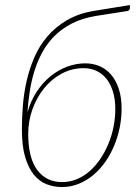

<svg xmlns="http://www.w3.org/2000/svg" viewBox="-20 -750 566 776"><path d="M318 -474.5Q270.5 -474.5 229.5 -452.5Q188.5 -430.5 158.5 -393.5Q128.5 -356.5 111.2 -308.5Q94 -260.5 94 -208.5Q94 -112 130.5 -63Q167 -14 231 -14Q262.5 -14 291 -26Q319.5 -38 343.2 -59Q367 -80 386 -108.5Q405 -137 418.5 -169.8Q432 -202.5 439 -238Q446 -273.5 446 -309Q446 -349 436.5 -379.8Q427 -410.5 410.2 -431.5Q393.5 -452.5 370 -463.5Q346.5 -474.5 318 -474.5ZM505 -729.5V-718.5Q505 -708.5 495 -705.5L367.5 -685.5Q312 -676.5 270.5 -655Q229 -633.5 199.2 -603.5Q169.5 -573.5 149.8 -536.5Q130 -499.5 118 -459.2Q106 -419 99.8 -377.2Q93.5 -335.5 91 -296.5Q104.5 -343 128.5 -379.5Q152.5 -416 183.8 -441.5Q215 -467 251.2 -480.5Q287.5 -494 325 -494Q355.5 -494 382.2 -482.8Q409 -471.5 428.8 -448.5Q448.5 -425.5 460 -391.2Q471.5 -357 471.5 -310.5Q471.5 -272.5 463.8 -234.2Q456 -196 441.2 -160.8Q426.5 -125.5 405.2 -95.2Q384 -65 357 -42.5Q330 -20 298 -7Q266 6 229.5 6Q198 6 168.8 -5.2Q139.5 -16.5 117.2 -43.5Q95 -70.5 81.8 -115Q68.5 -159.5 68.5 -226.5Q68.5 -270.5 72.2 -320.2Q76 -370 87 -419.8Q98 -469.5 118.2 -516.8Q138.5 -564 171.2 -602.5Q204 -641 250.8 -668.5Q297.5 -696 362.5 -706.5Z"/></svg>

Font: Lato ExtraLight
Style: Italic
Weight: 275
Italic angle: -7°
Designer: Lukasz Dziedzic with Adam Twardoch and Botio Nikoltchev
Foundry: tyPoland Lukasz Dziedzic
Version: Version 2.015; 2015-08-06; http://www.latofonts.com/